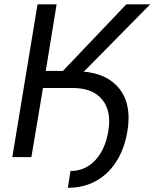

<svg xmlns="http://www.w3.org/2000/svg" viewBox="-20 -748 735 914"><path d="M221.2 -329.1 233.9 -408.7H338.9Q476.1 -408.7 542.5 -332.5Q608.9 -256.3 586.4 -122.6Q572.3 -39.1 533.7 21.2Q495.1 81.5 436.5 113.8Q377.9 146 303.2 146L315.4 65.9Q384.3 66.4 432.4 15.9Q480.5 -34.7 495.6 -123Q511.7 -218.3 466.8 -273.7Q421.9 -329.1 326.2 -329.1ZM38.6 0 158.7 -727.5H249.5L197.8 -410.2H279.3L581.5 -727.5H695.3L302.2 -329.1H184.6L129.4 0Z"/></svg>

Font: Inter 20pt
Style: Italic
Weight: 400
Italic angle: -9.3988°
Version: Version 4.001;git-66647c0bb